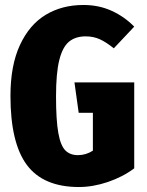

<svg xmlns="http://www.w3.org/2000/svg" viewBox="-20 -733 591 771"><path d="M519 -626 437 -539Q406 -564 380.5 -575.5Q355 -587 324 -587Q283 -587 257 -565.5Q231 -544 218 -491.5Q205 -439 205 -347Q205 -251 214 -200Q223 -149 242 -129.5Q261 -110 293 -110Q325 -110 353 -128V-280H296L279 -402H519V-57Q472 -22 412.5 -2Q353 18 297 18Q154 18 88 -70.5Q22 -159 22 -348Q22 -470 60 -552Q98 -634 163.5 -673.5Q229 -713 315 -713Q377 -713 428.5 -689.5Q480 -666 519 -626Z"/></svg>

Font: Fira Sans Compressed ExtraBold
Style: Regular
Weight: 800
Width: 1
Designer: bBox Type GmbH & Carrois Corporate GbR & Edenspiekermann AG
Foundry: bBox Type GmbH & Carrois Corporate GbR & Edenspiekermann AG
Version: Version 4.301